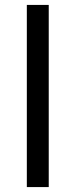

<svg xmlns="http://www.w3.org/2000/svg" viewBox="-20 -760 307 780"><path d="M89 -740H178V0H89Z"/></svg>

Font: EncodeSans
Style: Regular
Weight: 400
Designer: Pablo Impallari, Andres Torresi
Foundry: Pablo Impallari, Andres Torresi
Version: Version 1.000; ttfautohint (v1.4.1)